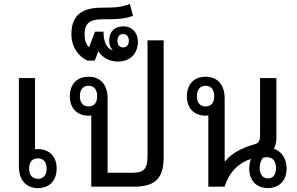

<svg xmlns="http://www.w3.org/2000/svg" viewBox="-20 -949 1510 976"><path d="M158 -552H76V-103C76 -33 113 7 173 7C232 7 268 -31 268 -93C268 -154 230 -191 173 -191C168 -191 163 -191 158 -190ZM173 -144C202 -144 217 -124 217 -92C217 -60 202 -40 173 -40C144 -40 128 -60 128 -92C128 -125 144 -144 173 -144Z M812 -744H730V-156C730 -94 714 -71 655 -71H527V-449C527 -519 490 -559 430 -559C371 -559 335 -521 335 -459C335 -398 373 -361 430 -361C435 -361 440 -362 444 -362V0H660C772 0 812 -45 812 -151ZM430 -408C401 -408 386 -428 386 -460C386 -492 401 -513 430 -513C459 -513 474 -492 474 -460C474 -427 459 -408 430 -408Z M579 -636C648 -636 681 -683 681 -737C681 -780 654 -815 607 -815C563 -815 535 -789 535 -742C535 -721 542 -704 555 -693C527 -700 506 -729 506 -788H463L433 -709C417 -722 410 -746 410 -775C410 -826 432 -851 499 -851C574 -851 613 -852 656 -869L640 -929C596 -911 560 -910 497 -910C394 -910 343 -869 343 -775C343 -708 381 -661 424 -641H462L480 -689C497 -659 534 -636 579 -636ZM606 -708C587 -708 577 -721 577 -742C577 -762 587 -776 606 -776C624 -776 635 -762 635 -742C635 -721 624 -708 606 -708Z M1342 7C1399 7 1437 -31 1437 -92C1437 -141 1412 -180 1372 -193C1381 -209 1385 -228 1385 -247V-552H1302V-270C1302 -239 1301 -223 1272 -215C1217 -199 1162 -175 1125 -130H1122V-449C1122 -519 1085 -559 1025 -559C966 -559 930 -521 930 -459C930 -398 968 -361 1025 -361C1030 -361 1035 -362 1039 -362V0H1122C1146 -78 1197 -123 1256 -141C1250 -126 1247 -109 1247 -92C1247 -31 1284 7 1342 7ZM1025 -408C996 -408 981 -428 981 -460C981 -492 996 -513 1025 -513C1054 -513 1069 -492 1069 -460C1069 -427 1054 -408 1025 -408ZM1342 -42C1315 -42 1300 -65 1300 -94C1300 -112 1305 -132 1316 -147C1323 -149 1330 -150 1336 -150C1371 -150 1383 -125 1383 -93C1383 -63 1369 -42 1342 -42Z"/></svg>

Font: Noto Sans Thai Looped SemiCondensed
Style: Regular
Weight: 400
Width: 4
Designer: Sasikarn Vongin, Ben Mitchell
Foundry: The Fontpad Ltd
Version: Version 1.001